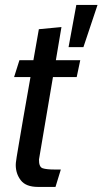

<svg xmlns="http://www.w3.org/2000/svg" viewBox="-20 -726 404 756"><path d="M130 10Q82 10 62 -16Q42 -42 42 -76.5Q42 -79.5 42.5 -85.5Q43 -91.5 45.8 -108.8Q48.5 -126 54.8 -162.5Q61 -199 71.8 -262Q82.5 -325 100 -422.5H35.5L56.5 -489H111.5Q121.5 -545 133 -611L222 -619.5L200 -489H296L282 -422.5H188.5L133.5 -98Q133 -68.5 148 -63.5Q163 -58.5 196 -58.5H219.5L198.5 10ZM250 -540.5 280.5 -706.5H364L308.5 -540.5Z"/></svg>

Font: Cabin Condensed
Style: Italic
Weight: 400
Width: 3
Italic angle: -10°
Designer: Pablo Impallari
Foundry: Pablo Impallari. http://www.impallari.com Igino Marini. http://www.ikern.com
Version: Version 3.001; ttfautohint (v1.8.3)